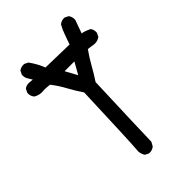

<svg xmlns="http://www.w3.org/2000/svg" viewBox="-232 -867 963 963"><g transform="rotate(-45 250.0 -385.0)"><path d="M234.4 5.9 214.8 -3.9Q205.1 -19.5 203.1 -37.1Q209 -110.4 220.7 -440.4Q195.3 -477.5 174.8 -515.6Q154.3 -553.7 127 -588.9Q99.6 -592.8 76.2 -590.8Q52.7 -588.9 29.3 -602.5Q15.6 -619.1 17.6 -640.6L27.3 -660.2Q41 -671.9 62.5 -669.9L84 -668L72.3 -687.5Q60.5 -703.1 62.5 -724.6L72.3 -744.1Q87.9 -755.9 109.4 -753.9L128.9 -744.1Q156.2 -707 171.9 -666L338.9 -662.1Q348.6 -687.5 357.4 -713.9Q366.2 -740.2 379.9 -763.7Q395.5 -777.3 417 -775.4L436.5 -765.6Q448.2 -750 446.3 -728.5L420.9 -658.2Q434.6 -658.2 467.8 -642.6Q479.5 -628.9 477.5 -606.4L467.8 -586.9Q452.1 -575.2 430.7 -575.2L387.7 -581.1Q362.3 -545.9 341.8 -508.8Q321.3 -471.7 297.9 -436.5Q286.1 -118.2 284.2 -27.3L272.5 -5.9Q256.8 7.8 234.4 5.9ZM295.9 -585H226.6L260.7 -522.5Z"/></g></svg>

Font: JasonHandwriting4
Style: Regular
Weight: 400
Version: Version 1.01.21